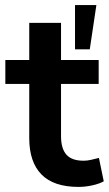

<svg xmlns="http://www.w3.org/2000/svg" viewBox="-20 -725 428 755"><path d="M289 10Q191 10 143 -39Q95 -88 95 -182V-395H1V-489H95V-635H220V-489H368V-395H220V-189Q220 -141 241 -117Q262 -93 309 -93Q323 -93 338 -96.5Q353 -100 369 -104L388 -12Q370 -2 342.5 4Q315 10 289 10ZM275 -531V-705H359L333 -531Z"/></svg>

Font: Nunito Sans 12pt ExtraLight 12pt
Style: Bold
Weight: 700
Version: Version 3.101;gftools[0.9.27]